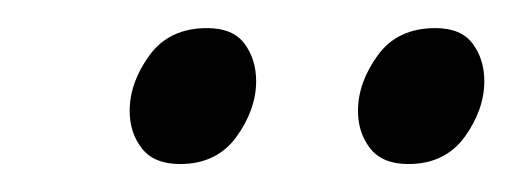

<svg xmlns="http://www.w3.org/2000/svg" viewBox="-20 -613 368 138"><path d="M109.4 -495.1Q90.8 -495.1 82 -506.3Q73.2 -517.6 73.2 -533.2Q73.2 -553.7 87.4 -573.2Q101.6 -592.8 128.9 -592.8Q147.5 -592.8 155.8 -581.5Q164.1 -570.3 164.1 -554.7Q164.1 -534.2 149.9 -514.6Q135.7 -495.1 109.4 -495.1ZM273.4 -495.1Q254.9 -495.1 246.1 -506.3Q237.3 -517.6 237.3 -533.2Q237.3 -553.7 251.5 -573.2Q265.6 -592.8 293 -592.8Q311.5 -592.8 319.8 -581.5Q328.1 -570.3 328.1 -554.7Q328.1 -534.2 314 -514.6Q299.8 -495.1 273.4 -495.1Z"/></svg>

Font: Crimson Text
Style: Italic
Weight: 400
Italic angle: -11°
Designer: Sebastian Kosch
Foundry: Sebastian Kosch
Version: Version 1.100; ttfautohint (v1.8.4)